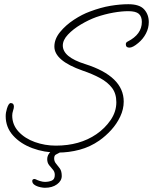

<svg xmlns="http://www.w3.org/2000/svg" viewBox="-20 -681 726 911"><path d="M254 43Q190 43 133.5 22Q77 1 42 -38Q7 -77 7 -130Q7 -147 13 -166Q21 -192 31 -192Q46 -192 46 -175Q46 -168 42 -156Q38 -144 38 -133Q38 -89 68 -56.5Q98 -24 145.5 -7Q193 10 245 10Q358 10 437 -44Q478 -72 505 -111.5Q532 -151 532 -196Q532 -237 511.5 -264Q491 -291 455 -310.5Q419 -330 372 -346Q238 -393 238 -460Q238 -496 265 -529Q292 -562 331 -587.5Q370 -613 406 -626Q459 -646 504.5 -653.5Q550 -661 589 -661Q642 -661 664 -636.5Q686 -612 686 -576Q686 -548 672.5 -522Q659 -496 636 -477Q610 -455 594 -455Q577 -455 577 -471Q577 -480 586 -484Q653 -518 653 -577Q653 -603 638.5 -615.5Q624 -628 589 -628Q557 -628 517.5 -621Q478 -614 437 -600Q401 -587 364 -565Q327 -543 302.5 -517Q278 -491 278 -465Q278 -410 384 -377Q567 -319 567 -199Q567 -163 550.5 -128Q534 -93 507.5 -64Q481 -35 451 -14Q408 16 357.5 29.5Q307 43 254 43ZM193 210Q185 210 172.5 207.5Q160 205 150 200Q139 194 136 188.5Q133 183 133 178Q133 171 139 169Q145 167 150 170Q157 174 170 178Q183 182 193 182Q211 182 225.5 176Q240 170 240 149Q240 134 231 124Q222 114 213 102.5Q204 91 204 74Q204 54 220.5 39Q237 24 258 24Q263 24 266 27.5Q269 31 269 35Q269 41 265 42Q253 48 245 52.5Q237 57 237 71Q237 85 246 95.5Q255 106 264 118.5Q273 131 273 154Q273 177 250.5 193.5Q228 210 193 210Z"/></svg>

Font: Oooh Baby
Style: Regular
Weight: 400
Designer: Robert E. Leuschke
Foundry: Robert E. Leuschke
Version: Version 1.011; ttfautohint (v1.8.3)